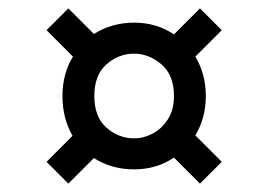

<svg xmlns="http://www.w3.org/2000/svg" viewBox="-20 -526 640 458"><path d="M143 -88 91 -140 153 -202Q129 -244 129 -297Q129 -350 154 -391L91 -454L143 -506L204 -445Q247 -472 300 -472Q353 -472 395 -444L457 -506L509 -454L446 -391Q471 -349 471 -297Q471 -245 446 -203L509 -140L457 -88L395 -150Q353 -122 300 -122Q246 -122 204 -149ZM300 -196Q323 -196 344.5 -207.5Q366 -219 380.5 -241.5Q395 -264 395 -297Q395 -347 365 -372.5Q335 -398 300 -398Q263 -398 234 -372.5Q205 -347 205 -297Q205 -247 234 -221.5Q263 -196 300 -196Z"/></svg>

Font: DM Mono Medium
Style: Regular
Weight: 500
Designer: Colophon Foundry
Foundry: Colophon Foundry
Version: Version 1.000; ttfautohint (v1.8.2.53-6de2)